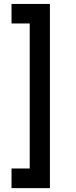

<svg xmlns="http://www.w3.org/2000/svg" viewBox="-20 -780 392 984"><path d="M39.1 184.1V83.5H132.3V-659.7H39.1V-759.8H235.8V184.1Z"/></svg>

Font: Twentytwelve Slab
Style: TwentytwelveSlab
Weight: 700
Designer: Domenico Catapano
Version: Version 1.00 2012